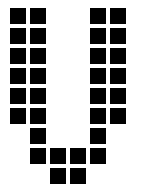

<svg xmlns="http://www.w3.org/2000/svg" viewBox="-20 -465 390 480"><path d="M5 -445V-405H45V-445ZM5 -395V-355H45V-395ZM5 -345V-305H45V-345ZM5 -295V-255H45V-295ZM5 -245V-205H45V-245ZM5 -195V-155H45V-195ZM55 -445V-405H95V-445ZM55 -395V-355H95V-395ZM55 -345V-305H95V-345ZM55 -295V-255H95V-295ZM55 -195V-155H95V-195ZM55 -145V-105H95V-145ZM55 -95V-55H95V-95ZM55 -245V-205H95V-245ZM255 -445V-405H295V-445ZM205 -445V-405H245V-445ZM205 -395V-355H245V-395ZM255 -395V-355H295V-395ZM255 -345V-305H295V-345ZM205 -345V-305H245V-345ZM205 -295V-255H245V-295ZM255 -295V-255H295V-295ZM205 -245V-205H245V-245ZM255 -245V-205H295V-245ZM255 -195V-155H295V-195ZM205 -195V-155H245V-195ZM205 -145V-105H245V-145ZM205 -95V-55H245V-95ZM105 -45V-5H145V-45ZM155 -45V-5H195V-45ZM105 -95V-55H145V-95ZM155 -95V-55H195V-95Z"/></svg>

Font: Nose Transport 13 Square
Style: Regular
Weight: 400
Designer: Nico Rohrbach
Foundry: Nose
Version: Version 1.400;Glyphs 3.2.3 (3260)